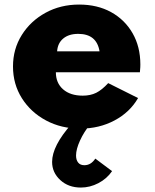

<svg xmlns="http://www.w3.org/2000/svg" viewBox="-20 -548 678 842"><path d="M332.5 16Q415 16 482.2 -19.8Q549.5 -55.5 585.5 -118L454.5 -183.5Q427 -153.5 401.8 -141Q376.5 -128.5 343 -128.5Q288.5 -128.5 256.8 -156.2Q225 -184 225 -231H593.5Q595 -247.5 595.2 -253Q595.5 -258.5 595.5 -265Q595.5 -343 561.5 -402.2Q527.5 -461.5 467.2 -494.8Q407 -528 327 -528Q245.5 -528 179.8 -492Q114 -456 75.5 -394.5Q37 -333 37 -256.5Q37 -179 76 -117.2Q115 -55.5 181.8 -19.8Q248.5 16 332.5 16ZM230.5 -323Q233 -359 257.5 -379.2Q282 -399.5 323 -399.5Q404 -399.5 416.5 -323ZM334.5 274.5Q374.5 274.5 411.5 255.2Q448.5 236 471.5 202.5L398 147.5Q379 176.5 350 176.5Q332 176.5 322.8 165Q313.5 153.5 313.5 134Q313.5 106.5 330.8 68.5Q348 30.5 376.5 -4H293.5Q208.5 92 208.5 162Q208.5 208.5 244.2 241.5Q280 274.5 334.5 274.5Z"/></svg>

Font: Spartan ExtraBold
Style: Regular
Weight: 800
Designer: Matt Bailey, Mirko Velimirovic
Foundry: Matt Bailey
Version: Version 1.003; ttfautohint (v1.8.3)